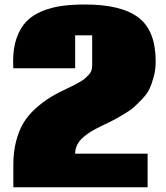

<svg xmlns="http://www.w3.org/2000/svg" viewBox="-20 -817 725 837"><path d="M38.1 -519.5Q37.1 -542 37.1 -548.8Q37.1 -607.9 52.7 -651.9Q68.4 -695.8 95 -723.4Q121.6 -751 162.4 -767.8Q203.1 -784.7 248 -791Q293 -797.4 350.6 -797.4Q509.3 -797.4 584 -740.2Q658.7 -683.1 658.7 -549.3Q658.7 -514.6 650.4 -483.4Q642.1 -452.1 631.6 -429.7Q621.1 -407.2 598.6 -384Q576.2 -360.8 561.5 -347.9Q546.9 -335 515.6 -316.7Q484.4 -298.3 470.9 -291.5Q457.5 -284.7 423.8 -268.6Q422.4 -267.6 421.1 -267.1Q419.9 -266.6 418.9 -266.1Q396 -254.9 379.2 -244.9Q362.3 -234.9 344.5 -220Q326.7 -205.1 317.1 -186.5Q307.6 -168 307.6 -147H623.5V-0.5H38.1V-98.1Q38.1 -154.8 50.3 -201.7Q62.5 -248.5 82.8 -282Q103 -315.4 135.5 -344.5Q168 -373.5 200.9 -393.6Q233.9 -413.6 279.8 -434.6Q297.9 -443.4 304 -446.5Q310.1 -449.7 325.9 -458.5Q341.8 -467.3 348.6 -473.4Q355.5 -479.5 365 -489Q374.5 -498.5 378.2 -508.8Q381.8 -519 381.8 -530.3V-663.1H307.6V-519.5Z"/></svg>

Font: Coda
Style: Heavy
Weight: 800
Version: Version 2.000; ttfautohint (v0.8) -r 50 -G 200 -x